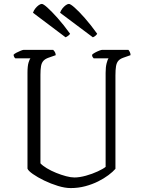

<svg xmlns="http://www.w3.org/2000/svg" viewBox="-20 -958 727 978"><path d="M340 0Q311 0 275 -11Q239 -22 205 -38.5Q171 -55 147.5 -71.5Q124 -88 120 -99V-587Q120 -622 125.5 -639.5Q131 -657 135 -661H58Q55 -663 52.5 -667.5Q50 -672 49 -679Q53 -684 63.5 -689.5Q74 -695 85 -699.5Q96 -704 100 -704H251Q255 -700 259 -694Q263 -688 264 -677L227 -664Q210 -658 201 -648Q192 -638 189 -621Q186 -604 186 -577V-126Q197 -114 218.5 -101Q240 -88 266 -77.5Q292 -67 316.5 -60.5Q341 -54 359 -54Q385 -54 417.5 -63Q450 -72 478 -85Q506 -98 518 -108V-587Q518 -616 523 -635.5Q528 -655 533 -661H457Q454 -664 451.5 -668Q449 -672 449 -679Q453 -684 464 -690Q475 -696 485.5 -700Q496 -704 500 -704H634Q637 -701 641 -693.5Q645 -686 645 -677L608 -664Q591 -658 582.5 -648Q574 -638 571 -620.5Q568 -603 568 -574V-98Q555 -83 532.5 -66Q510 -49 480 -34Q450 -19 414.5 -9.5Q379 0 340 0ZM314 -768 148 -893Q152 -905 160 -915Q168 -925 177 -931.5Q186 -938 193 -938Q201 -938 222 -919Q243 -900 273.5 -866Q304 -832 337 -786Q335 -782 328 -776.5Q321 -771 314 -768ZM453 -768 286 -893Q290 -905 298 -915Q306 -925 315 -931.5Q324 -938 331 -938Q339 -938 360.5 -919Q382 -900 412 -866Q442 -832 475 -786Q473 -782 467 -776.5Q461 -771 453 -768Z"/></svg>

Font: Texturina 12pt Thin
Style: Regular
Weight: 250
Designer: Guillermo Torres Carreño
Foundry: Omnibus-Type
Version: Version 1.002